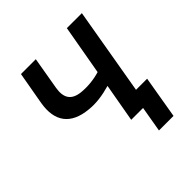

<svg xmlns="http://www.w3.org/2000/svg" viewBox="-177 -649 905 905"><g transform="rotate(-45 276.0 -196.0)"><path d="M208 -176C252 -171 299 -178 348 -192L314 0H393L371 128H468L504 -84H430L505 -520H405L361 -271C322 -259 277 -255 239 -259C182 -265 160 -297 170 -357L198 -520H99L70 -356C52 -250 97 -186 208 -176Z"/></g></svg>

Font: Fixel Text 20240404 Medium
Style: Italic
Weight: 500
Width: 4
Italic angle: -10°
Designer: AlfaBravo + MacPaw
Foundry: Kyrylo Tkachov, Marchela Mozhyna, Serhii Makarenko, Maria Weinstein, Zakhar Kryvoshyya
Version: Version 1.211;Glyphs 3.2 (3225)